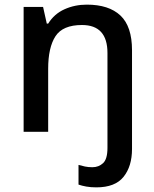

<svg xmlns="http://www.w3.org/2000/svg" viewBox="-20 -569 667 829"><path d="M396 240Q372 240 352.5 236.5Q333 233 319 228V143Q333 147 347 150Q361 153 379 153Q406 153 425 135.5Q444 118 444 69V-340Q444 -461 334 -461Q251 -461 219.5 -412.5Q188 -364 188 -272V0H82V-539H166L182 -467H188Q214 -509 258.5 -529Q303 -549 355 -549Q450 -549 500 -502Q550 -455 550 -352V74Q550 149 513.5 194.5Q477 240 396 240Z"/></svg>

Font: Noto Sans Meetei Mayek Medium
Style: Regular
Weight: 500
Designer: Monotype Design Team and Neelakash Kshetrimayum
Foundry: Monotype Imaging Inc.
Version: Version 2.002; ttfautohint (v1.8.4.7-5d5b)